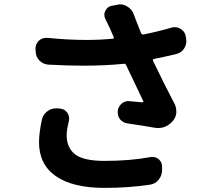

<svg xmlns="http://www.w3.org/2000/svg" viewBox="-20 -826 1040 896"><path d="M175.8 -269.5Q181.6 -293 202.1 -307.6Q219.7 -320.3 241.2 -320.3Q244.1 -320.3 247.1 -320.3L260.7 -319.3Q282.2 -317.4 294.9 -298.8Q302.7 -286.1 302.7 -271.5Q302.7 -265.6 300.8 -258.8Q291 -217.8 291 -196.3Q291 -136.7 330.1 -106Q369.1 -75.2 467.8 -75.2Q587.9 -75.2 681.6 -92.8Q686.5 -93.8 691.4 -93.8Q707 -93.8 720.7 -83Q737.3 -68.4 736.3 -46.9V-30.3Q735.4 -4.9 719.2 14.2Q703.1 33.2 677.7 36.1Q580.1 50.8 467.8 50.8Q319.3 50.8 240.7 -3.9Q162.1 -58.6 162.1 -162.1Q162.1 -205.1 175.8 -269.5ZM781.2 -697.3Q789.1 -699.2 795.9 -699.2Q809.6 -699.2 822.3 -691.4Q842.8 -679.7 846.7 -657.2L848.6 -645.5Q849.6 -639.6 849.6 -633.8Q849.6 -616.2 839.8 -600.6Q827.1 -580.1 803.7 -574.2Q752 -561.5 698.2 -550.8Q691.4 -548.8 694.3 -542Q745.1 -435.5 794.9 -340.8Q802.7 -325.2 802.7 -307.6Q802.7 -302.7 802.7 -297.9Q799.8 -275.4 784.2 -258.8Q755.9 -228.5 717.8 -228.5Q709 -228.5 698.2 -230.5Q637.7 -241.2 575.2 -250Q553.7 -252.9 540 -269.5Q529.3 -284.2 529.3 -301.8Q529.3 -304.7 529.3 -307.6Q532.2 -329.1 547.9 -342.8Q562.5 -354.5 580.1 -354.5Q583 -354.5 585.9 -353.5Q626 -349.6 644.5 -348.6Q647.5 -348.6 648.9 -350.6Q650.4 -352.5 648.4 -354.5Q569.3 -519.5 568.4 -522.5Q565.4 -529.3 557.6 -528.3Q469.7 -519.5 370.1 -519.5Q292 -519.5 205.1 -524.4Q180.7 -526.4 163.6 -543.9Q146.5 -561.5 146.5 -586.9L145.5 -598.6Q145.5 -621.1 162.1 -636.7Q176.8 -649.4 195.3 -649.4Q198.2 -649.4 201.2 -649.4Q295.9 -639.6 382.8 -639.6Q447.3 -639.6 506.8 -645.5Q509.8 -645.5 510.7 -647.9Q511.7 -650.4 510.7 -652.3Q502 -671.9 493.2 -693.4Q480.5 -720.7 471.7 -737.3Q466.8 -747.1 466.8 -757.8Q466.8 -766.6 471.7 -775.4Q480.5 -794.9 501 -798.8L527.3 -803.7Q534.2 -805.7 540 -805.7Q557.6 -805.7 573.2 -795.9Q594.7 -784.2 603.5 -760.7Q617.2 -723.6 638.7 -670.9Q641.6 -664.1 649.4 -665Q717.8 -678.7 781.2 -697.3Z"/></svg>

Font: Gen Jyuu Gothic Bold
Style: Bold
Weight: 700
Designer: [Source Han Sans]
Ryoko NISHIZUKA  (kana & ideographs); Paul D. Hunt (Latin, Greek & Cyrillic); Wenlong ZHANG  (bopomofo
Version: Version 1.002.20150607